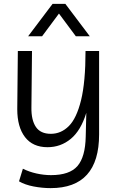

<svg xmlns="http://www.w3.org/2000/svg" viewBox="-20 -760 606 990"><path d="M241 210Q198 210 153.5 201.5Q109 193 78 175L98 110Q130 126 168 134.5Q206 143 243 143Q339 143 379.5 96Q420 49 422 -56L425 -178Q397 -87 345 -44Q293 -1 225 -1Q149 -1 109 -53Q69 -105 69 -197L72 -497H145L142 -206Q141 -141 165 -105.5Q189 -70 242 -70Q295 -70 335 -110Q375 -150 398 -243.5Q421 -337 421 -497H491V-67Q491 210 241 210ZM443 -573H371L284 -690L197 -573H125L251 -740H317Z"/></svg>

Font: LivvicRegular
Style: Regular
Weight: 400
Designer: Jacques Le Bailly, Baron von Fonthausen
Version: Version 1.001; ttfautohint (v1.8.2)